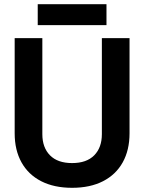

<svg xmlns="http://www.w3.org/2000/svg" viewBox="-20 -882 688 916"><path d="M50 -246V-700H182V-242Q182 -178 218.5 -141Q255 -104 324 -104Q393 -104 429.5 -141Q466 -178 466 -242V-700H598V-246Q598 -166 565.5 -107.5Q533 -49 471.5 -17.5Q410 14 324 14Q238 14 176.5 -17.5Q115 -49 82.5 -107.5Q50 -166 50 -246ZM160 -762V-862H488V-762Z"/></svg>

Font: Space Grotesk Frontify
Style: Bold
Weight: 700
Designer: Florian Karsten
Version: Version 2.000